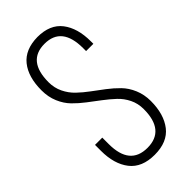

<svg xmlns="http://www.w3.org/2000/svg" viewBox="-226 -761 822 822"><g transform="rotate(-45 185.0 -350.0)"><path d="M186 -706Q262 -706 298.5 -658.5Q335 -611 335 -531V-516H291V-534Q291 -664 187 -664Q83 -664 83 -535Q83 -501 97 -472Q111 -443 133.5 -421.5Q156 -400 182.5 -380.5Q209 -361 236 -340.5Q263 -320 285.5 -297Q308 -274 322 -241Q336 -208 336 -169Q336 -89 299 -41.5Q262 6 185 6Q108 6 71 -41.5Q34 -89 34 -169V-205H78V-166Q78 -37 184 -37Q290 -37 290 -166Q290 -200 276 -228.5Q262 -257 239.5 -278Q217 -299 190.5 -319Q164 -339 137 -359.5Q110 -380 87.5 -403Q65 -426 51 -459Q37 -492 37 -532Q37 -613 74 -659Q111 -705 186 -706Z"/></g></svg>

Font: Bebas Neue Book
Style: Regular
Weight: 400
Designer: Ryoichi Tsunekawa
Foundry: Ryoichi Tsunekawa
Version: Version 001.003